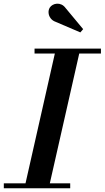

<svg xmlns="http://www.w3.org/2000/svg" viewBox="-62 -1011 562 1031"><path d="M69 0 238.5 -750H369.5L199.5 0ZM-41.5 0V-26.5H315V0ZM123.5 -723.5V-750H480V-723.5ZM369.5 -837 237.5 -893.5Q220 -899.5 210 -912.8Q200 -926 198.8 -941.8Q197.5 -957.5 205.5 -970.5Q211 -979 221.2 -984.8Q231.5 -990.5 243.8 -991.2Q256 -992 268.2 -986.5Q280.5 -981 290.5 -967.5L384.5 -854.5Z"/></svg>

Font: Bodoni Moda 9pt SemiBold
Style: Italic
Weight: 600
Italic angle: -13°
Designer: Owen Earl
Foundry: indestructible type
Version: Version 2.004